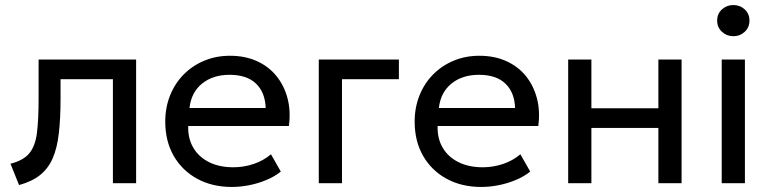

<svg xmlns="http://www.w3.org/2000/svg" viewBox="-20 -726 3052 761"><path d="M55.5 7.5 21.5 -77Q73 -90 96.5 -118.8Q120 -147.5 126.5 -200Q133 -252.5 133 -336.5V-490H519.5V0H427.5V-412H220V-336.5Q220 -256.5 213.2 -197.8Q206.5 -139 188.8 -98.5Q171 -58 138.8 -32.2Q106.5 -6.5 55.5 7.5Z M899 15Q821 15 761.5 -17.5Q702 -50 668.5 -108.2Q635 -166.5 635 -244Q635 -300 654.2 -348Q673.5 -396 708.2 -431Q743 -466 789.8 -485.5Q836.5 -505 891.5 -505Q951 -505 997.8 -484Q1044.5 -463 1075.2 -425.2Q1106 -387.5 1119.5 -336.8Q1133 -286 1125 -226.5H726Q724.5 -177.5 746 -140.8Q767.5 -104 808.2 -83.5Q849 -63 905 -63Q946 -63 985 -76Q1024 -89 1054 -114.5L1093 -46Q1069 -26.5 1036.2 -12.8Q1003.5 1 968 8Q932.5 15 899 15ZM731 -298H1033Q1031 -360 994.5 -394.8Q958 -429.5 890 -429.5Q824 -429.5 781 -394.8Q738 -360 731 -298Z M1243.5 0V-490H1561V-412H1335.5V0Z M1887.5 15Q1809.5 15 1750 -17.5Q1690.5 -50 1657 -108.2Q1623.5 -166.5 1623.5 -244Q1623.5 -300 1642.8 -348Q1662 -396 1696.8 -431Q1731.5 -466 1778.2 -485.5Q1825 -505 1880 -505Q1939.5 -505 1986.2 -484Q2033 -463 2063.8 -425.2Q2094.5 -387.5 2108 -336.8Q2121.5 -286 2113.5 -226.5H1714.5Q1713 -177.5 1734.5 -140.8Q1756 -104 1796.8 -83.5Q1837.5 -63 1893.5 -63Q1934.5 -63 1973.5 -76Q2012.5 -89 2042.5 -114.5L2081.5 -46Q2057.5 -26.5 2024.8 -12.8Q1992 1 1956.5 8Q1921 15 1887.5 15ZM1719.5 -298H2021.5Q2019.5 -360 1983 -394.8Q1946.5 -429.5 1878.5 -429.5Q1812.5 -429.5 1769.5 -394.8Q1726.5 -360 1719.5 -298Z M2232 0V-490H2324V-297H2589.5V-490H2681.5V0H2589.5V-219H2324V0Z M2840.5 0V-490H2932.5V0ZM2886.5 -582.5Q2860.5 -582.5 2841.5 -600Q2822.5 -617.5 2822.5 -644.5Q2822.5 -671.5 2841.5 -688.8Q2860.5 -706 2886.5 -706Q2913 -706 2931.8 -688.8Q2950.5 -671.5 2950.5 -644.5Q2950.5 -617.5 2931.8 -600Q2913 -582.5 2886.5 -582.5Z"/></svg>

Font: Geologica Roman Light
Style: Regular
Weight: 300
Designer: Sindre Bremnes, Frode Helland
Foundry: Monokrom Skriftforlag AS
Version: Version 1.010;gftools[0.9.28]